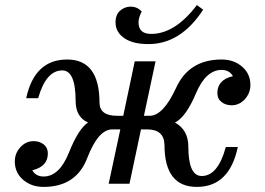

<svg xmlns="http://www.w3.org/2000/svg" viewBox="-20 -733 1058 766"><path d="M427.7 -216.8Q372.1 -216.8 327.9 -102.1Q283.7 12.7 153.8 12.7Q105 12.7 72 -15.9Q39.1 -44.4 39.1 -88.9Q39.1 -121.6 61.3 -145.8Q83.5 -169.9 113.8 -169.9Q137.7 -169.9 154.3 -157Q170.9 -144 170.9 -121.1Q170.9 -68.4 108.9 -53.7Q123 -28.8 153.8 -28.8Q216.8 -28.8 254.9 -124Q293 -219.2 331.1 -244.1Q281.7 -266.6 281.7 -330.1Q281.7 -452.1 228.5 -452.1Q163.6 -452.1 132.3 -341.3H84.5Q117.7 -495.6 248 -495.6Q377 -495.6 377 -322.8Q377.9 -271 447.3 -271H471.7L517.6 -488.3H600.6L554.2 -271H577.1Q631.3 -271 682.9 -383.3Q734.4 -495.6 864.3 -495.6Q913.1 -495.6 946 -467Q979 -438.5 979 -394Q979 -361.3 956.8 -337.2Q934.6 -313 904.3 -313Q880.4 -313 863.8 -325.9Q847.2 -338.9 847.2 -361.8Q847.2 -414.6 909.2 -429.2Q895 -454.1 864.3 -454.1Q801.3 -454.1 761.7 -360.4Q722.2 -266.6 678.2 -244.1Q731.4 -214.4 731.4 -147.9Q731.4 -30.8 784.7 -30.8Q849.6 -30.8 880.9 -146.5H928.7Q895.5 12.7 765.1 12.7Q636.2 12.7 636.2 -155.3Q634.8 -216.8 566.4 -216.8H542.5L496.6 0H413.6L460 -216.8ZM572.3 -557.1Q512.2 -557.1 478.5 -579.1Q440.9 -603.5 440.9 -643.6Q440.9 -674.8 459.5 -690.7Q478 -706.5 501 -706.5Q527.8 -706.5 545.4 -687Q532.7 -663.1 532.7 -643.6Q532.7 -597.7 583 -597.7Q678.2 -597.7 765.6 -712.9L790.5 -694.3Q701.2 -557.1 572.3 -557.1Z"/></svg>

Font: Munson
Style: Italic
Weight: 400
Italic angle: -12°
Designer: Paul James MIller
Foundry: High-Logic / Made with FontCreator
Version: Version 2.10;May 5, 2019;FontCreator 11.5.0.2430 64-bit